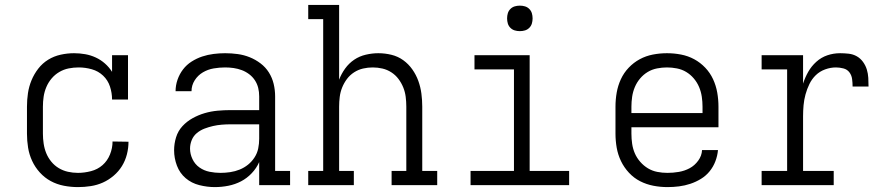

<svg xmlns="http://www.w3.org/2000/svg" viewBox="-20 -755 3640 783"><path d="M298 8Q269 8 240.5 2.5Q212 -3 187 -16.5Q162 -30 142.5 -51.5Q123 -73 111 -99Q99 -125 94.5 -153Q90 -181 90 -210V-320Q90 -348 94 -375Q98 -402 108.5 -427.5Q119 -453 136 -475Q153 -497 176.5 -511.5Q200 -526 227.5 -532Q255 -538 282 -538Q305 -538 327.5 -534Q350 -530 370.5 -520.5Q391 -511 408 -496Q425 -481 437 -462V-530H502V-349H437Q437 -376 428.5 -402Q420 -428 400.5 -446.5Q381 -465 354.5 -472.5Q328 -480 301 -480Q280 -480 260 -476Q240 -472 222 -461.5Q204 -451 190.5 -435Q177 -419 169 -400Q161 -381 158 -361Q155 -341 155 -320V-210Q155 -190 158 -169.5Q161 -149 168.5 -130.5Q176 -112 189 -96Q202 -80 219.5 -69.5Q237 -59 257 -54.5Q277 -50 298 -50Q324 -50 351 -57Q378 -64 398 -81.5Q418 -99 428.5 -125Q439 -151 439 -178L504 -177Q504 -151 497.5 -125.5Q491 -100 477.5 -78Q464 -56 443.5 -38.5Q423 -21 399.5 -10.5Q376 0 350 4Q324 8 298 8Z M856 8Q825 8 793 0Q761 -8 737 -28.5Q713 -49 701.5 -79.5Q690 -110 690 -142Q690 -169 698 -195Q706 -221 724 -240.5Q742 -260 765.5 -273Q789 -286 814.5 -293.5Q840 -301 867 -303.5Q894 -306 920 -306H1037V-362Q1037 -380 1033 -396.5Q1029 -413 1019.5 -427.5Q1010 -442 996 -452.5Q982 -463 966 -469Q950 -475 933 -477.5Q916 -480 898 -480Q875 -480 851.5 -476Q828 -472 807.5 -460Q787 -448 774 -427.5Q761 -407 761 -383H696Q696 -407 704 -430Q712 -453 726.5 -472Q741 -491 761.5 -504Q782 -517 804.5 -524.5Q827 -532 851 -535Q875 -538 898 -538Q924 -538 949.5 -534.5Q975 -531 998.5 -521.5Q1022 -512 1042.5 -496.5Q1063 -481 1076.5 -459.5Q1090 -438 1096 -413Q1102 -388 1102 -362V-58H1163V0H1037V-94Q1026 -69 1006.5 -48.5Q987 -28 963 -15.5Q939 -3 911.5 2.5Q884 8 856 8ZM879 -50Q899 -50 919 -53Q939 -56 957.5 -63.5Q976 -71 991.5 -83.5Q1007 -96 1018 -113Q1029 -130 1033 -149.5Q1037 -169 1037 -189V-248H920Q902 -248 884 -246.5Q866 -245 848.5 -241Q831 -237 814 -230.5Q797 -224 783 -212.5Q769 -201 762 -184Q755 -167 755 -149Q755 -127 765 -106Q775 -85 793.5 -72Q812 -59 834.5 -54.5Q857 -50 879 -50Z M1237 0V-58H1298V-677H1237V-735H1363V-430Q1372 -454 1387.5 -475.5Q1403 -497 1424.5 -511.5Q1446 -526 1472 -532Q1498 -538 1523 -538Q1550 -538 1576.5 -531.5Q1603 -525 1624.5 -509.5Q1646 -494 1661.5 -472Q1677 -450 1686 -425Q1695 -400 1698.5 -373.5Q1702 -347 1702 -320V-58H1763V0H1577V-58H1637V-320Q1637 -340 1634.5 -360Q1632 -380 1624.5 -398.5Q1617 -417 1605 -433Q1593 -449 1576 -460Q1559 -471 1539.5 -475.5Q1520 -480 1500 -480Q1480 -480 1460.5 -475.5Q1441 -471 1424 -460Q1407 -449 1395 -433Q1383 -417 1375.5 -398.5Q1368 -380 1365.5 -360Q1363 -340 1363 -320V-58H1423V0Z M1899 0V-58H2076V-472H1915V-530H2140V-58H2301V0ZM2100 -628Q2089 -628 2079 -631Q2069 -634 2061.5 -641.5Q2054 -649 2051 -659Q2048 -669 2048 -680Q2048 -691 2051 -701Q2054 -711 2061.5 -718.5Q2069 -726 2079 -729Q2089 -732 2100 -732Q2111 -732 2121 -729Q2131 -726 2138.5 -718.5Q2146 -711 2149 -701Q2152 -691 2152 -680Q2152 -669 2149 -659Q2146 -649 2138.5 -641.5Q2131 -634 2121 -631Q2111 -628 2100 -628Z M2702 8Q2673 8 2644.5 2.5Q2616 -3 2590.5 -16Q2565 -29 2545 -50.5Q2525 -72 2512.5 -98Q2500 -124 2495 -152.5Q2490 -181 2490 -210V-320Q2490 -349 2495 -377.5Q2500 -406 2512 -432Q2524 -458 2544 -479Q2564 -500 2589 -513.5Q2614 -527 2642.5 -532.5Q2671 -538 2700 -538Q2729 -538 2757.5 -532.5Q2786 -527 2811 -513.5Q2836 -500 2856 -479Q2876 -458 2888 -432Q2900 -406 2905 -377.5Q2910 -349 2910 -320V-236H2555V-210Q2555 -189 2558 -168.5Q2561 -148 2569 -129.5Q2577 -111 2591 -95Q2605 -79 2622.5 -68.5Q2640 -58 2660.5 -54Q2681 -50 2702 -50Q2725 -50 2748.5 -54Q2772 -58 2792.5 -69Q2813 -80 2827.5 -100Q2842 -120 2843 -143H2908Q2906 -120 2897.5 -97.5Q2889 -75 2874 -56.5Q2859 -38 2838.5 -25.5Q2818 -13 2795.5 -5.5Q2773 2 2749.5 5Q2726 8 2702 8ZM2555 -294H2845V-320Q2845 -340 2842 -360.5Q2839 -381 2831 -400Q2823 -419 2809.5 -435Q2796 -451 2778.5 -461.5Q2761 -472 2740.5 -476Q2720 -480 2700 -480Q2680 -480 2659.5 -476Q2639 -472 2621.5 -461.5Q2604 -451 2590.5 -435Q2577 -419 2569 -400Q2561 -381 2558 -360.5Q2555 -340 2555 -320Z M3086 0V-58H3190V-472H3086V-530H3255V-414Q3263 -439 3276 -462Q3289 -485 3309 -503Q3329 -521 3354 -529.5Q3379 -538 3406 -538Q3423 -538 3441 -536Q3459 -534 3474 -525.5Q3489 -517 3499.5 -502.5Q3510 -488 3515 -471.5Q3520 -455 3521 -437.5Q3522 -420 3522 -402H3457Q3457 -417 3455 -432.5Q3453 -448 3444 -460Q3435 -472 3419.5 -476Q3404 -480 3389 -480Q3367 -480 3345 -472Q3323 -464 3307 -448.5Q3291 -433 3281 -412.5Q3271 -392 3265 -370Q3259 -348 3257 -325.5Q3255 -303 3255 -281V-58H3380V0Z"/></svg>

Font: Iosevka Curly Slab LtEx
Style: Regular
Weight: 300
Width: 7
Monospace: yes
Designer: Belleve Invis
Foundry: Belleve Invis
Version: Version 11.1.0; ttfautohint (v1.8.3)